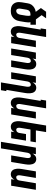

<svg xmlns="http://www.w3.org/2000/svg" viewBox="1505 -2280 990 4040"><g transform="rotate(90 2000.0 -260.0)"><path d="M208 8Q177 8 148 2Q119 -4 95.5 -18.5Q72 -33 55.5 -56Q39 -79 31 -106.5Q23 -134 23.5 -164Q24 -194 29 -225L49 -345Q52 -366 59 -387Q66 -408 79 -427Q92 -446 109 -461.5Q126 -477 145.5 -488.5Q165 -500 186.5 -507Q208 -514 229 -517L149 -626Q169 -653 188.5 -680.5Q208 -708 227 -735H365L299 -641L388 -520H500V-406H447Q453 -380 451 -352Q449 -324 445 -295L425 -175Q421 -151 412 -126Q403 -101 388 -79Q373 -57 352 -39.5Q331 -22 307.5 -11Q284 0 258 4Q232 8 208 8ZM208 -106Q223 -106 239 -113.5Q255 -121 265.5 -134Q276 -147 281.5 -162.5Q287 -178 290 -194L310 -314Q314 -338 313.5 -361.5Q313 -385 306 -406H280Q263 -406 246 -401.5Q229 -397 215.5 -385.5Q202 -374 194 -358Q186 -342 184 -326L164 -206Q162 -195 161 -184Q160 -173 161 -162.5Q162 -152 164.5 -142Q167 -132 172.5 -123.5Q178 -115 187.5 -110.5Q197 -106 208 -106Z M647 8Q621 8 598.5 -2Q576 -12 561.5 -31Q547 -50 540 -73.5Q533 -97 530.5 -122Q528 -147 530.5 -173Q533 -199 537 -225L603 -621H577L595 -735H759L672 -206Q670 -195 669 -185Q668 -175 668 -164.5Q668 -154 670 -144Q672 -134 676.5 -125.5Q681 -117 689 -111.5Q697 -106 708 -106Q721 -106 734.5 -111.5Q748 -117 757.5 -127.5Q767 -138 772 -151Q777 -164 779 -178L836 -520H974L888 0H750L761 -70Q753 -54 741 -39Q729 -24 714 -13Q699 -2 681.5 3Q664 8 647 8Z M1000 0 1086 -520H1224L1212 -450Q1221 -466 1233 -481Q1245 -496 1259.5 -507Q1274 -518 1291.5 -523Q1309 -528 1326 -528Q1352 -528 1375 -518Q1398 -508 1412.5 -489Q1427 -470 1434 -446.5Q1441 -423 1443 -398Q1445 -373 1443 -347Q1441 -321 1437 -295L1388 0H1250L1302 -314Q1304 -325 1305 -335Q1306 -345 1305.5 -355.5Q1305 -366 1303.5 -376Q1302 -386 1297 -394.5Q1292 -403 1284 -408.5Q1276 -414 1265 -414Q1252 -414 1238.5 -408.5Q1225 -403 1216 -392.5Q1207 -382 1202 -369Q1197 -356 1194 -342L1138 0Z M1714 215 1802 -314Q1804 -325 1805 -335Q1806 -345 1805.5 -355.5Q1805 -366 1803.5 -376Q1802 -386 1797 -394.5Q1792 -403 1784 -408.5Q1776 -414 1765 -414Q1752 -414 1738.5 -408.5Q1725 -403 1716 -392.5Q1707 -382 1702 -369Q1697 -356 1694 -342L1638 0H1500L1586 -520H1724L1712 -450Q1721 -466 1733 -481Q1745 -496 1759.5 -507Q1774 -518 1791.5 -523Q1809 -528 1826 -528Q1852 -528 1875 -518Q1898 -508 1912.5 -489Q1927 -470 1934 -446.5Q1941 -423 1943 -398Q1945 -373 1943 -347Q1941 -321 1937 -295L1871 101H1897L1878 215Z M2147 8Q2121 8 2098.5 -2Q2076 -12 2061.5 -31Q2047 -50 2040 -73.5Q2033 -97 2030.5 -122Q2028 -147 2030.5 -173Q2033 -199 2037 -225L2103 -621H2077L2095 -735H2259L2172 -206Q2170 -195 2169 -185Q2168 -175 2168 -164.5Q2168 -154 2170 -144Q2172 -134 2176.5 -125.5Q2181 -117 2189 -111.5Q2197 -106 2208 -106Q2221 -106 2234.5 -111.5Q2248 -117 2257.5 -127.5Q2267 -138 2272 -151Q2277 -164 2279 -178L2336 -520H2474L2388 0H2250L2261 -70Q2253 -54 2241 -39Q2229 -24 2214 -13Q2199 -2 2181.5 3Q2164 8 2147 8Z M2647 8Q2621 8 2598.5 -2Q2576 -12 2561.5 -31Q2547 -50 2540 -73.5Q2533 -97 2530.5 -122Q2528 -147 2530.5 -173Q2533 -199 2537 -225L2621 -735H2759L2724 -520H2974L2955 -406H2705L2672 -206Q2670 -195 2669 -185Q2668 -175 2668 -164.5Q2668 -154 2670 -144Q2672 -134 2676.5 -125.5Q2681 -117 2689 -111.5Q2697 -106 2708 -106Q2721 -106 2734.5 -111.5Q2748 -117 2757.5 -127.5Q2767 -138 2772 -151Q2777 -164 2779 -178L2801 -312H2939L2888 0H2750L2761 -70Q2753 -54 2741 -39Q2729 -24 2714 -13Q2699 -2 2681.5 3Q2664 8 2647 8Z M2964 215 3086 -520H3224L3212 -450Q3221 -466 3233 -481Q3245 -496 3259.5 -507Q3274 -518 3291.5 -523Q3309 -528 3326 -528Q3352 -528 3375 -518Q3398 -508 3412.5 -489Q3427 -470 3434 -446.5Q3441 -423 3443 -398Q3445 -373 3443 -347Q3441 -321 3437 -295L3388 0H3250L3302 -314Q3304 -325 3305 -335Q3306 -345 3305.5 -355.5Q3305 -366 3303.5 -376Q3302 -386 3297 -394.5Q3292 -403 3284 -408.5Q3276 -414 3265 -414Q3252 -414 3238.5 -408.5Q3225 -403 3216 -392.5Q3207 -382 3202 -369Q3197 -356 3194 -342L3102 215Z M3647 8Q3621 8 3598.5 -2Q3576 -12 3561.5 -31Q3547 -50 3540 -73.5Q3533 -97 3530.5 -122Q3528 -147 3530.5 -173Q3533 -199 3537 -225L3586 -520H3724L3672 -206Q3670 -195 3669 -185Q3668 -175 3668 -164.5Q3668 -154 3670 -144Q3672 -134 3676.5 -125.5Q3681 -117 3689 -111.5Q3697 -106 3708 -106Q3721 -106 3734.5 -111.5Q3748 -117 3757.5 -127.5Q3767 -138 3772 -151Q3777 -164 3779 -178L3836 -520H3974L3888 0H3750L3761 -70Q3753 -54 3741 -39Q3729 -24 3714 -13Q3699 -2 3681.5 3Q3664 8 3647 8Z"/></g></svg>

Font: Iosevka Term Curly Heavy
Style: Italic
Weight: 900
Italic angle: -9°
Designer: Belleve Invis
Foundry: Belleve Invis
Version: Version 32.3.0